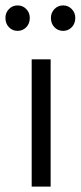

<svg xmlns="http://www.w3.org/2000/svg" viewBox="-36 -689 298 709"><path d="M81 0V-470H151V0ZM-16 -623Q-16 -642 -3 -655.5Q10 -669 29 -669Q48 -669 61 -655.5Q74 -642 74 -623Q74 -602 61 -588.5Q48 -575 29 -575Q10 -575 -3 -588.5Q-16 -602 -16 -623ZM152 -623Q152 -642 165 -655.5Q178 -669 197 -669Q216 -669 229 -655.5Q242 -642 242 -623Q242 -602 229 -588.5Q216 -575 197 -575Q178 -575 165 -588.5Q152 -602 152 -623Z"/></svg>

Font: Mukta Light
Style: Regular
Weight: 300
Designer: Girish Dalvi and Yashodeep Gholap
Foundry: Ek Type
Version: Version 2.538;PS 1.002;hotconv 16.6.51;makeotf.lib2.5.65220;